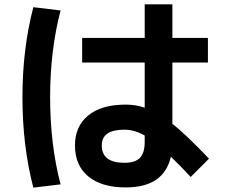

<svg xmlns="http://www.w3.org/2000/svg" viewBox="-20 -807 1040 881"><path d="M934 -520H771V-239Q831 -192 939 -79L855 5Q812 -42 764 -88Q732 53 557 53Q446 53 385 2.5Q324 -48 324 -140Q324 -227 384.5 -277Q445 -327 557 -327Q603 -327 644 -313V-520H357V-633H644V-787H771V-633H934ZM258 -759Q210 -576 210 -360Q210 -144 258 39L133 54Q83 -137 83 -360Q83 -583 133 -774ZM644 -185Q597 -212 551 -212Q447 -212 447 -140Q447 -60 551 -60Q600 -60 622 -82.5Q644 -105 644 -157Z"/></svg>

Font: Mplus 1p Bold
Style: Bold
Weight: 700
Version: Version 1.061